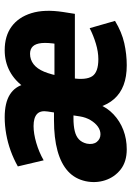

<svg xmlns="http://www.w3.org/2000/svg" viewBox="109 -658 560 818"><g transform="rotate(-90 389.0 -249.0)"><path d="M162 11Q109 11 76 -15Q43 -41 30 -81Q17 -121 26 -164Q36 -210 68.5 -239.5Q101 -269 155.5 -284Q210 -299 286 -299H338L326 -216H294Q262 -216 239.5 -210.5Q217 -205 204 -192.5Q191 -180 186 -159Q181 -132 193.5 -116.5Q206 -101 226 -101Q243 -101 258.5 -112Q274 -123 286 -143Q298 -163 302 -188L323 -326Q328 -357 312 -371.5Q296 -386 261 -386Q229 -386 189.5 -374.5Q150 -363 115 -343L89 -453Q121 -471 155.5 -483.5Q190 -496 226.5 -502.5Q263 -509 298 -509Q360 -509 395 -487Q430 -465 440 -423H424Q454 -466 494.5 -487.5Q535 -509 584 -509Q645 -509 685 -479.5Q725 -450 742 -395Q759 -340 747 -261L739 -210H445L458 -297H626L610 -283Q617 -326 614.5 -351.5Q612 -377 600.5 -389Q589 -401 569 -401Q544 -401 524.5 -386Q505 -371 492.5 -341Q480 -311 471 -261L465 -222Q456 -163 473 -136.5Q490 -110 546 -110Q577 -110 612 -120.5Q647 -131 678 -147L709 -39Q661 -10 614 0.5Q567 11 520 11Q471 11 435.5 -2.5Q400 -16 376.5 -42.5Q353 -69 341 -108H353Q340 -73 311 -45.5Q282 -18 244 -3.5Q206 11 162 11Z"/></g></svg>

Font: Nunito Sans 10pt Condensed Black
Style: Italic
Weight: 900
Width: 3
Italic angle: -9°
Designer: Vernon Adams
Foundry: Vernon Adams
Version: Version 3.101;gftools[0.9.27]